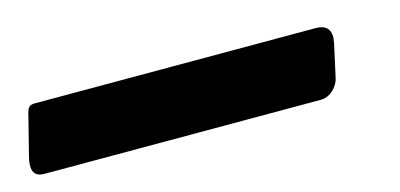

<svg xmlns="http://www.w3.org/2000/svg" viewBox="-40 -79 658 316"><g transform="rotate(-15 288.5 79.0)"><path d="M22.9 20.5Q22.9 20.5 502.4 20.5Q531.2 21 524.9 51.8L512.2 109.4Q510.7 115.2 506.8 121.1Q495.6 136.7 479 136.7H10.3Q6.3 136.7 2.9 136.2Q-16.6 132.8 -8.3 101.6L7.3 40Q8.8 32.7 10.7 27.8Q13.7 20.5 22.9 20.5Z"/></g></svg>

Font: Allan
Style: Bold
Weight: 500
Italic angle: -14.3°
Version: Version 1.002